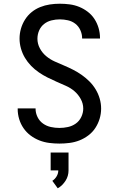

<svg xmlns="http://www.w3.org/2000/svg" viewBox="-20 -763 640 1031"><path d="M299 8Q272 8 244.5 4.5Q217 1 191.5 -9Q166 -19 144 -35.5Q122 -52 106.5 -74.5Q91 -97 83 -123.5Q75 -150 75 -177Q75 -178 75 -179Q75 -180 75 -181H171Q171 -180 171 -179.5Q171 -179 171 -179Q171 -156 181.5 -134.5Q192 -113 211 -99.5Q230 -86 253 -81Q276 -76 299 -76Q322 -76 345 -81Q368 -86 387 -99.5Q406 -113 416.5 -135Q427 -157 427 -180Q427 -207 413.5 -231.5Q400 -256 379.5 -273.5Q359 -291 334 -302Q309 -313 284 -324Q259 -335 235 -347Q211 -359 188.5 -374.5Q166 -390 147 -409.5Q128 -429 114 -452.5Q100 -476 92.5 -502.5Q85 -529 85 -556Q85 -583 92.5 -609Q100 -635 114.5 -658Q129 -681 150 -698Q171 -715 196 -725Q221 -735 247.5 -739Q274 -743 301 -743Q328 -743 354.5 -739.5Q381 -736 405.5 -726Q430 -716 451.5 -699.5Q473 -683 487.5 -660.5Q502 -638 509.5 -612Q517 -586 517 -560Q517 -559 517 -558Q517 -557 517 -556H421Q421 -556 421 -556.5Q421 -557 421 -558Q421 -580 411.5 -601Q402 -622 384.5 -635.5Q367 -649 345 -654Q323 -659 301 -659Q279 -659 256.5 -653.5Q234 -648 216.5 -634Q199 -620 190 -599Q181 -578 181 -555Q181 -528 194 -503.5Q207 -479 228 -461.5Q249 -444 273.5 -433Q298 -422 323 -411.5Q348 -401 372.5 -388.5Q397 -376 419 -360.5Q441 -345 460.5 -325.5Q480 -306 494 -282.5Q508 -259 515.5 -233Q523 -207 523 -180Q523 -152 515 -125.5Q507 -99 492 -76Q477 -53 454.5 -36Q432 -19 406.5 -9Q381 1 353.5 4.5Q326 8 299 8ZM290 248 261 208Q275 199 284 184Q293 169 293 152H252V56H348V152Q348 167 344 181Q340 195 332 207.5Q324 220 313.5 230.5Q303 241 290 248Z"/></svg>

Font: Iosevka SS04 Medium Extended
Style: Regular
Weight: 500
Width: 7
Monospace: yes
Designer: Belleve Invis
Foundry: Belleve Invis
Version: Version 19.0.0; ttfautohint (v1.8.4)